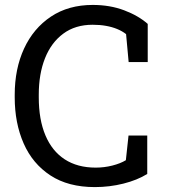

<svg xmlns="http://www.w3.org/2000/svg" viewBox="-20 -741 685 771"><path d="M360.8 10.3Q253.9 10.3 182.4 -36.6Q110.8 -83.5 75 -165Q39.1 -246.6 39.1 -350.1V-360.4Q39.1 -464.8 76.7 -546.1Q114.3 -627.4 184.6 -674.3Q254.9 -721.2 352.5 -721.2Q421.4 -721.2 478.5 -699.7Q535.6 -678.2 573.2 -645V-491.7H496.6L486.3 -604Q470.7 -616.2 450.4 -624.5Q430.2 -632.8 405.5 -637.2Q380.9 -641.6 352.1 -641.6Q282.2 -641.6 233.9 -605.7Q185.5 -569.8 160.6 -506.8Q135.7 -443.8 135.7 -361.3V-350.1Q135.7 -260.7 162.4 -197.5Q189 -134.3 240 -101.1Q291 -67.9 364.3 -67.9Q398.4 -67.9 431.2 -76.2Q463.9 -84.5 485.4 -97.7L496.1 -196.8H571.3V-42.5Q531.2 -17.6 475.6 -3.7Q419.9 10.3 360.8 10.3Z"/></svg>

Font: Roboto Slab LO
Style: Regular
Weight: 400
Designer: Google
Version: Version 2.000